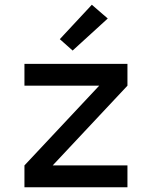

<svg xmlns="http://www.w3.org/2000/svg" viewBox="-20 -789 640 809"><path d="M83 0V-92L398 -428H83V-520H517V-428L202 -92H517V0ZM286 -576 232 -624 367 -769 434 -711Z"/></svg>

Font: Iosevka Aile Semibold
Style: Regular
Weight: 600
Designer: Belleve Invis
Foundry: Belleve Invis
Version: Version 31.1.0; ttfautohint (v1.8.4)